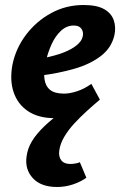

<svg xmlns="http://www.w3.org/2000/svg" viewBox="-20 -458 486 767"><path d="M198 14Q134 14 92.5 -13.5Q51 -41 34.5 -89.5Q18 -138 30 -201Q44 -267 85 -320.5Q126 -374 185 -406Q244 -438 314 -438Q367 -438 396 -421.5Q425 -405 434.5 -377Q444 -349 437 -317Q425 -266 382 -233.5Q339 -201 276 -183Q213 -165 141 -156L136 -223Q179 -230 216.5 -242Q254 -254 279.5 -272Q305 -290 310 -311Q313 -321 310.5 -331.5Q308 -342 299.5 -349Q291 -356 274 -356Q246 -356 223.5 -335Q201 -314 186 -281Q171 -248 162 -209Q154 -172 157.5 -143.5Q161 -115 179.5 -99.5Q198 -84 236 -84Q259 -84 288 -93.5Q317 -103 345 -123L379 -60Q350 -41 325 -26.5Q300 -12 278 -3.5Q256 5 236.5 9.5Q217 14 198 14ZM208 289Q144 289 111.5 254Q79 219 86 168Q90 135 108 105.5Q126 76 157.5 46Q189 16 233.5 -16.5Q278 -49 335 -86L379 -60Q354 -39 327 -14.5Q300 10 276.5 35.5Q253 61 237 88Q221 115 217 142Q213 167 224.5 182Q236 197 260 197Q268 197 279 195.5Q290 194 299 190L325 252Q303 268 272 278.5Q241 289 208 289Z"/></svg>

Font: Ysabeau Office ExtraBold
Style: Italic
Weight: 800
Italic angle: -12°
Designer: Christian Thalmann (Catharsis Fonts)
Version: Version 2.001;gftools[0.9.30]; featfreeze: tnum,lnum,ss02